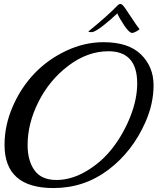

<svg xmlns="http://www.w3.org/2000/svg" viewBox="-20 -922 803 974"><path d="M718 -303Q652 -153 529.5 -60.5Q407 32 251 32Q3 32 3 -187Q3 -286 44.5 -381.5Q86 -477 154 -548.5Q222 -620 315 -664Q408 -708 505 -708Q632 -708 695.5 -645.5Q759 -583 759 -489.5Q759 -396 718 -303ZM676 -499Q676 -662 530 -662Q424 -662 327.5 -589Q231 -516 175.5 -406Q120 -296 120 -186Q120 -107 155 -58Q190 -9 266.5 -9Q343 -9 420 -55Q497 -101 552 -172.5Q607 -244 641.5 -331.5Q676 -419 676 -499ZM687 -775V-774Q687 -771 672.5 -763Q658 -755 650 -755Q636 -755 611.5 -791Q587 -827 575 -854Q542 -822 501.5 -790.5Q461 -759 445 -759Q429 -759 429 -762V-763Q525 -841 575 -893Q583 -902 591.5 -902Q600 -902 615.5 -879.5Q631 -857 653 -823.5Q675 -790 687 -775Z"/></svg>

Font: Playball
Style: Regular
Weight: 400
Designer: Robert E. Leuschke
Foundry: Robert E. Leuschke
Version: Version 1.001